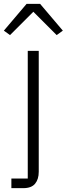

<svg xmlns="http://www.w3.org/2000/svg" viewBox="-51 -776 346 996"><path d="M8 150H93V-512H150V115Q150 154 131 177Q112 200 70 200H8ZM157 -756 275 -617 243 -594 122 -715 1 -594 -31 -617 87 -756Z"/></svg>

Font: IBM Plex Sans Devanagari Light
Style: Regular
Weight: 300
Designer: Mike Abbink, Paul van der Laan, Pieter van Rosmalen, Erin McLaughlin
Foundry: Bold Monday
Version: Version 1.1